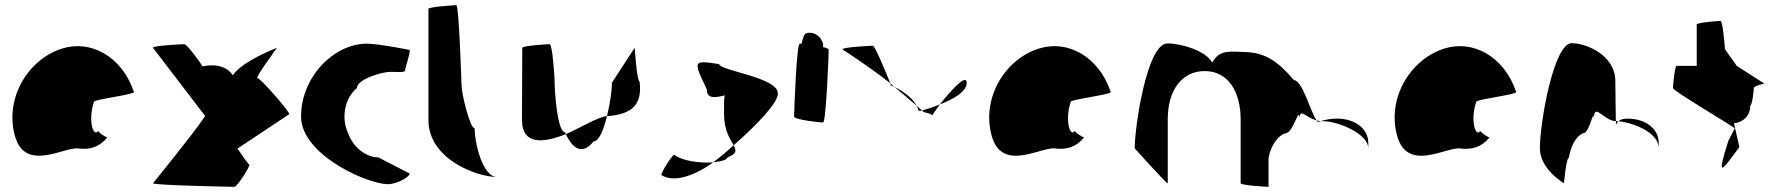

<svg xmlns="http://www.w3.org/2000/svg" viewBox="-20 -723 6903 743"><path d="M38 -196C79 -52 235 -160 286 -148C326 -144 363 -152 395 -191C387 -193 358 -212 360 -217C342 -188 319 -257 344 -330C354 -340 508 -358 498 -368C451 -506 330 -570 220 -535C87 -493 -3 -341 38 -196ZM360 -218V-217ZM396 -192 395 -191C397 -191 397 -191 396 -190Z M572 -14C568 -6 877 0 887 0C898 0 948 -79 945 -86C945 -86 945 -80 899 -148L1099 -281C1104 -288 988 -421 976 -421C966 -421 1052 -538 1052 -538C1052 -538 919 -488 881 -432C843 -488 764 -466 764 -466C761 -473 704 -552 694 -552C680 -552 568 -546 572 -538L774 -274C729 -206 572 -14 572 -14Z M1145 -272C1145 -118 1424 0 1492 -11C1549 -22 1572 -52 1564 -52L1444 -114C1399 -114 1347 -150 1326 -210C1299 -270 1316 -346 1361 -382C1361 -416 1458 -445 1491 -445C1525 -445 1548 -441 1548 -452C1548 -462 1572 -530 1564 -530C1564 -530 1445 -554 1399 -554C1275 -554 1145 -428 1145 -272Z M1638 -258C1638 -108 1824 -38 1904 -38C1848 -38 1817 -167 1817 -226C1798 -227 1766 -361 1766 -394C1766 -401 1756 -703 1746 -703C1736 -703 1638 -696 1638 -689Z M2000 -260C2000 -158 2087 -171 2170 -204C2169 -206 2168 -209 2167 -211C2137 -211 2126 -366 2126 -416C2126 -424 2118 -552 2107 -552C2097 -552 2001 -546 2001 -538C2001 -538 2000 -340 2000 -260ZM2170 -204C2199 -139 2239 -127 2277 -176C2298 -176 2316 -221 2329 -274C2293 -270 2229 -230 2170 -204ZM2329 -274H2335C2430 -282 2466 -322 2455 -408C2444 -408 2436 -546 2436 -538L2348 -403C2348 -370 2340 -319 2329 -274Z M2539 -46C2586 -14 2670 -43 2740 -95C2694 -91 2625 -98 2589 -124C2581 -124 2539 -56 2539 -46ZM2715 -378C2715 -340 2747 -344 2784 -354C2781 -333 2782 -306 2782 -279C2782 -218 2806 -184 2819 -161C2909 -239 2994 -329 2990 -362C2990 -424 2763 -450 2763 -475C2662 -490 2661 -490 2715 -378ZM2740 -95C2771 -98 2795 -105 2795 -114C2832 -128 2830 -140 2819 -161C2793 -137 2766 -114 2740 -95Z M3053 -272C3053 -260 3152 -249 3165 -249C3177 -249 3187 -518 3187 -530C3187 -534 3178 -538 3165 -541C3166 -548 3165 -556 3161 -564C3151 -588 3123 -602 3100 -594C3094 -594 3087 -578 3082 -554H3075C3062 -554 3053 -284 3053 -272Z M3240 -532C3240 -532 3344 -465 3425 -401C3413 -432 3366 -546 3358 -546C3348 -546 3237 -540 3240 -532ZM3425 -401C3427 -397 3427 -394 3427 -393C3427 -393 3433 -391 3441 -387C3435 -391 3431 -397 3425 -401ZM3441 -387C3475 -359 3506 -332 3527 -314C3507 -351 3463 -376 3441 -387ZM3527 -314C3530 -308 3533 -301 3535 -294C3539 -294 3543 -295 3548 -296C3543 -300 3536 -306 3527 -314ZM3548 -296C3552 -292 3555 -290 3554 -290C3546 -290 3587 -284 3587 -276C3587 -276 3599 -295 3617 -319C3590 -308 3566 -300 3548 -296ZM3617 -319C3670 -339 3721 -369 3721 -402C3721 -442 3658 -370 3617 -319Z M3818 -196C3859 -52 4015 -160 4066 -148C4106 -144 4143 -152 4175 -191C4167 -193 4138 -212 4140 -217C4122 -188 4099 -257 4124 -330C4134 -340 4288 -358 4278 -368C4231 -506 4110 -570 4000 -535C3867 -493 3777 -341 3818 -196ZM4140 -218V-217ZM4176 -192 4175 -191C4177 -191 4177 -191 4176 -190Z M4371 -149C4371 -149 4499 -6 4499 -14V-261C4499 -376 4555 -448 4642 -448C4731 -448 4781 -370 4781 -261V-14C4781 -6 4878 0 4889 0V-112C4899 -164 4927 -200 4957 -208C4984 -208 5009 -320 5009 -261C5009 -309 5031 -269 5075 -257C5051 -290 5020 -413 4987 -413C4919 -494 4867 -522 4787 -522C4727 -525 4697 -526 4671 -481C4647 -526 4552 -555 4498 -555C4418 -555 4371 -230 4371 -149ZM5075 -257C5077 -254 5079 -252 5081 -251L5090 -254ZM5090 -254H5099C5159 -254 5275 -205 5275 -149V-170C5275 -228 5219 -264 5155 -264C5134 -264 5111 -261 5090 -254Z M5387 -196C5428 -52 5584 -160 5635 -148C5675 -144 5712 -152 5744 -191C5736 -193 5707 -212 5709 -217C5691 -188 5668 -257 5693 -330C5703 -340 5857 -358 5847 -368C5800 -506 5679 -570 5569 -535C5436 -493 5346 -341 5387 -196ZM5709 -218V-217ZM5745 -192 5744 -191C5746 -191 5746 -191 5745 -190Z M5939 -149C5939 -68 6032 -14 6032 -14C6032 -6 6040 -112 6051 -112C6061 -171 6086 -200 6108 -208C6132 -208 6148 -314 6148 -261C6148 -331 6184 -256 6233 -254C6233 -281 6231 -346 6231 -409C6231 -510 6118 -556 6062 -556C5993 -556 5939 -250 5939 -149ZM6233 -254C6234 -246 6234 -242 6235 -241C6235 -237 6234 -246 6243 -254ZM6243 -254C6289 -250 6399 -215 6399 -149V-170C6399 -228 6343 -264 6279 -264C6260 -264 6249 -259 6243 -254Z M6454 -382C6454 -371 6701 -226 6693 -226L6668 -177C6623 -34 6638 -54 6711 -154L6690 -246C6706 -246 6753 -261 6753 -314C6760 -314 6767 -371 6767 -382C6767 -392 6814 -400 6807 -400L6701 -468L6655 -533C6655 -540 6647 -642 6638 -642C6629 -642 6546 -636 6546 -628V-468H6468C6461 -468 6454 -392 6454 -382Z"/></svg>

Font: Ampere
Style: SCCnd
Weight: 400
Version: Version 1